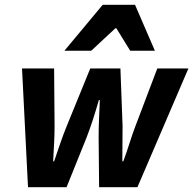

<svg xmlns="http://www.w3.org/2000/svg" viewBox="-20 -782 807 802"><path d="M97 0 72 -496H206L208 -256Q208 -222 206 -184Q204 -146 202 -108H206Q219 -146 232 -184Q245 -222 259 -256L357 -496H483L492 -256Q492 -222 491.5 -184.5Q491 -147 491 -108H495Q509 -146 521 -184Q533 -222 546 -256L637 -496H767L554 0H394L392 -206Q392 -244 393.5 -281.5Q395 -319 397 -364H393Q380 -319 368 -282Q356 -245 341 -206L258 0ZM249 -570 409 -762H544L627 -570H524L466 -664H462L361 -570Z"/></svg>

Font: Source Sans 3 ExtraLight
Style: Bold Italic
Weight: 700
Italic angle: -11°
Version: Version 3.052;hotconv 1.1.0;makeotfexe 2.6.0